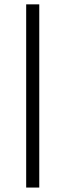

<svg xmlns="http://www.w3.org/2000/svg" viewBox="-20 -844 294 864"><path d="M156.7 -824.4V0H97.8V-824.4Z"/></svg>

Font: Paperlogy 3 Light
Style: Regular
Weight: 300
Designer: redesigned by Lee Juim, glyphs from Gmarket Sans & Montserrat
Foundry: PT&
Version: Version 1.001